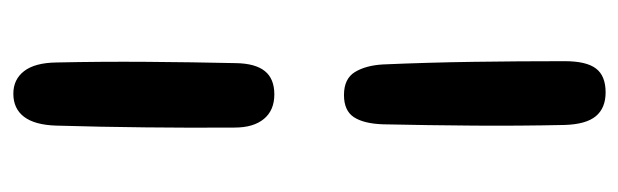

<svg xmlns="http://www.w3.org/2000/svg" viewBox="-348 -472 950 295"><g transform="rotate(-90 127.5 -325.0)"><path d="M81.5 -714Q82.5 -747 95 -763.5Q107.5 -780 130.5 -780Q152.5 -780 165.2 -763.5Q178 -747 178.5 -714Q180 -645 179.5 -576Q179 -507 177.5 -438Q177 -408 165.2 -393.5Q153.5 -379 129.5 -379Q105 -379 91.8 -395Q78.5 -411 78.5 -440Q78 -508.5 78.8 -577.2Q79.5 -646 81.5 -714ZM83.5 -212Q84.5 -241.5 94.5 -256.8Q104.5 -272 128.5 -272Q153.5 -272 163.8 -255.2Q174 -238.5 175.5 -212Q178.5 -142.5 179.5 -72.8Q180.5 -3 180.5 67Q180.5 100.5 169.2 115.2Q158 130 132.5 130Q108.5 130 96 115Q83.5 100 82.5 67Q81 -3 81.5 -72.8Q82 -142.5 83.5 -212Z"/></g></svg>

Font: Kablammo
Style: Regular
Weight: 400
Designer: Travis Kochel, Lizy Gershenzon, Daria Petrova, Ethan Cohen
Foundry: Vectro Type Foundry
Version: Version 1.002